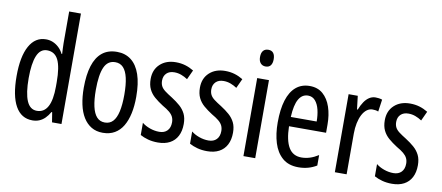

<svg xmlns="http://www.w3.org/2000/svg" viewBox="-68 -1025 2994 1301"><g transform="rotate(10 1428.5 -375.0)"><path d="M199 10Q122 10 82 -61Q42 -132 42 -268Q42 -402 82 -474.5Q122 -547 196 -547Q221 -547 243 -538Q265 -529 284 -511.5Q303 -494 316 -468H320Q319 -491 318 -508.5Q317 -526 317 -542V-760H398V0H333L322 -68H317Q303 -43 285.5 -25.5Q268 -8 246.5 1Q225 10 199 10ZM218 -59Q267 -59 292 -105Q317 -151 317 -244V-274Q317 -378 293 -426.5Q269 -475 216 -475Q169 -475 147 -422Q125 -369 125 -268Q125 -165 147.5 -112Q170 -59 218 -59Z M865 -269Q865 -206 854 -155Q843 -104 821 -67Q799 -30 764.5 -10Q730 10 683 10Q638 10 604.5 -10Q571 -30 548.5 -66.5Q526 -103 515 -154.5Q504 -206 504 -269Q504 -358 523.5 -420Q543 -482 583 -514.5Q623 -547 685 -547Q742 -547 782.5 -515.5Q823 -484 844 -422.5Q865 -361 865 -269ZM587 -269Q587 -201 597.5 -154.5Q608 -108 629.5 -84.5Q651 -61 685 -61Q719 -61 740.5 -84Q762 -107 772.5 -153.5Q783 -200 783 -269Q783 -338 772.5 -384Q762 -430 740.5 -453Q719 -476 685 -476Q633 -476 610 -424.5Q587 -373 587 -269Z M1214 -144Q1214 -95 1196 -60.5Q1178 -26 1144 -8Q1110 10 1062 10Q1025 10 994 1.5Q963 -7 940 -20V-104Q962 -86 994 -74.5Q1026 -63 1059 -63Q1094 -63 1114 -83.5Q1134 -104 1134 -141Q1134 -162 1126 -178.5Q1118 -195 1100 -210Q1082 -225 1052 -242Q1019 -263 993.5 -285Q968 -307 954 -336Q940 -365 940 -406Q940 -470 981.5 -508.5Q1023 -547 1090 -547Q1125 -547 1155 -538Q1185 -529 1213 -512L1183 -447Q1162 -461 1139 -469.5Q1116 -478 1091 -478Q1057 -478 1037.5 -459Q1018 -440 1018 -408Q1018 -387 1026 -371Q1034 -355 1053 -340.5Q1072 -326 1103 -307Q1136 -286 1161 -264Q1186 -242 1200 -213.5Q1214 -185 1214 -144Z M1553 -144Q1553 -95 1535 -60.5Q1517 -26 1483 -8Q1449 10 1401 10Q1364 10 1333 1.5Q1302 -7 1279 -20V-104Q1301 -86 1333 -74.5Q1365 -63 1398 -63Q1433 -63 1453 -83.5Q1473 -104 1473 -141Q1473 -162 1465 -178.5Q1457 -195 1439 -210Q1421 -225 1391 -242Q1358 -263 1332.5 -285Q1307 -307 1293 -336Q1279 -365 1279 -406Q1279 -470 1320.5 -508.5Q1362 -547 1429 -547Q1464 -547 1494 -538Q1524 -529 1552 -512L1522 -447Q1501 -461 1478 -469.5Q1455 -478 1430 -478Q1396 -478 1376.5 -459Q1357 -440 1357 -408Q1357 -387 1365 -371Q1373 -355 1392 -340.5Q1411 -326 1442 -307Q1475 -286 1500 -264Q1525 -242 1539 -213.5Q1553 -185 1553 -144Z M1731 -537V0H1650V-537ZM1692 -739Q1715 -739 1726.5 -724Q1738 -709 1738 -681Q1738 -654 1726.5 -639Q1715 -624 1692 -624Q1670 -624 1657 -639Q1644 -654 1644 -681Q1644 -710 1656.5 -724.5Q1669 -739 1692 -739Z M2011 -546Q2066 -546 2102 -514.5Q2138 -483 2156 -429.5Q2174 -376 2174 -309V-253H1919Q1921 -156 1950 -107.5Q1979 -59 2038 -59Q2067 -59 2095.5 -68Q2124 -77 2154 -96V-24Q2126 -7 2095 1.5Q2064 10 2029 10Q1961 10 1919 -26.5Q1877 -63 1858 -125Q1839 -187 1839 -265Q1839 -356 1858.5 -418.5Q1878 -481 1916.5 -513.5Q1955 -546 2011 -546ZM2011 -480Q1970 -480 1947 -440Q1924 -400 1920 -317H2098Q2098 -361 2089 -398Q2080 -435 2060.5 -457.5Q2041 -480 2011 -480Z M2463 -547Q2474 -547 2485.5 -545.5Q2497 -544 2509 -540L2497 -456Q2488 -460 2478 -461.5Q2468 -463 2457 -463Q2436 -463 2418 -449.5Q2400 -436 2387 -411Q2374 -386 2367 -352.5Q2360 -319 2360 -280V0H2279V-537H2342L2353 -445H2358Q2370 -476 2385.5 -499Q2401 -522 2420.5 -534.5Q2440 -547 2463 -547Z M2825 -144Q2825 -95 2807 -60.5Q2789 -26 2755 -8Q2721 10 2673 10Q2636 10 2605 1.5Q2574 -7 2551 -20V-104Q2573 -86 2605 -74.5Q2637 -63 2670 -63Q2705 -63 2725 -83.5Q2745 -104 2745 -141Q2745 -162 2737 -178.5Q2729 -195 2711 -210Q2693 -225 2663 -242Q2630 -263 2604.5 -285Q2579 -307 2565 -336Q2551 -365 2551 -406Q2551 -470 2592.5 -508.5Q2634 -547 2701 -547Q2736 -547 2766 -538Q2796 -529 2824 -512L2794 -447Q2773 -461 2750 -469.5Q2727 -478 2702 -478Q2668 -478 2648.5 -459Q2629 -440 2629 -408Q2629 -387 2637 -371Q2645 -355 2664 -340.5Q2683 -326 2714 -307Q2747 -286 2772 -264Q2797 -242 2811 -213.5Q2825 -185 2825 -144Z"/></g></svg>

Font: Noto Sans Devanagari ExtraCondensed
Style: Regular
Weight: 400
Width: 2
Designer: Jelle Bosma - Monotype Design Team
Foundry: Monotype Imaging Inc.
Version: Version 2.006